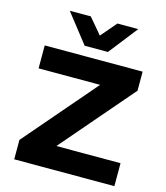

<svg xmlns="http://www.w3.org/2000/svg" viewBox="-134 -1046 993 1148"><g transform="rotate(15 362.0 -472.0)"><path d="M63 0V-120L493 -620L508 -563H63V-705H669V-587L237 -85L223 -142H683V0ZM294 -765 154 -944H284L366 -847L449 -944H578L438 -765Z"/></g></svg>

Font: Nunito Sans 7pt SemiExpanded ExtraBold
Style: Regular
Weight: 800
Width: 6
Designer: Vernon Adams
Foundry: Vernon Adams
Version: Version 3.101;gftools[0.9.27]